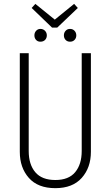

<svg xmlns="http://www.w3.org/2000/svg" viewBox="-20 -958 569 989"><path d="M361.8 -938 380.9 -917 274.9 -815.9H248L143.1 -917L162.1 -938L262.2 -856.9ZM188 -809.1Q202.6 -809.1 211.9 -799.3Q221.2 -789.6 221.2 -775.9Q221.2 -761.7 212.2 -752.4Q203.1 -743.2 188 -743.2Q174.3 -743.2 165.8 -752.4Q157.2 -761.7 157.2 -775.9Q157.2 -789.6 166 -799.3Q174.8 -809.1 188 -809.1ZM373 -775.9Q373 -761.7 364 -752.4Q355 -743.2 340.8 -743.2Q326.7 -743.2 317.9 -752.4Q309.1 -761.7 309.1 -775.9Q309.1 -789.6 317.9 -799.3Q326.7 -809.1 340.8 -809.1Q355 -809.1 364 -799.3Q373 -789.6 373 -775.9ZM448.2 -684.1V-175.8Q448.2 -94.7 401.1 -41.7Q354 11.2 265.1 11.2Q175.3 11.2 128.7 -41.5Q82 -94.2 82 -175.8V-684.1H127.9V-180.2Q127.9 -110.8 161.9 -70.8Q195.8 -30.8 265.1 -30.8Q334 -30.8 367.4 -71.3Q400.9 -111.8 400.9 -180.2V-684.1Z"/></svg>

Font: Fira Sans Compressed ExtraLight
Style: Regular
Weight: 250
Width: 1
Designer: Carrois Corporate & Edenspiekermann AG
Foundry: Carrois Corporate GbR & Edenspiekermann AG
Version: Version 4.203;PS 004.203;hotconv 1.0.88;makeotf.lib2.5.64775